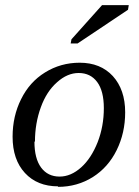

<svg xmlns="http://www.w3.org/2000/svg" viewBox="-20 -717 540 747"><path d="M116 -166H114Q114 -100 140 -65Q166 -30 212 -30Q256 -30 296 -66Q335 -101 360 -164Q384 -226 384 -296Q384 -363 358 -398Q332 -433 286 -433Q242 -433 202 -397Q161 -361 139 -300Q116 -237 116 -166ZM206 10V8Q125 8 77 -44Q29 -96 29 -185Q29 -265 62 -331Q95 -398 155 -435Q216 -473 290 -473Q371 -473 419 -421Q467 -368 467 -280Q467 -200 434 -133Q401 -66 341 -28Q280 10 206 10ZM255 -548 258 -564 377 -697H481L478 -679L282 -548Z"/></svg>

Font: Libra Serif Modern
Style: Italic
Weight: 400
Italic angle: -12°
Designer: Stefan Peev, Context Ltd
Foundry: Stefan Peev, Context Ltd
Version: Version 1.000